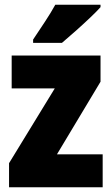

<svg xmlns="http://www.w3.org/2000/svg" viewBox="-20 -786 470 806"><path d="M411 0H18V-101L210 -415H29V-553H402V-443L219 -138H411ZM402 -756Q386 -738 357.5 -711Q329 -684 297.5 -656Q266 -628 240 -606H119V-620Q143 -656 168.5 -694.5Q194 -733 212 -766H402Z"/></svg>

Font: Noto Sans Khmer UI Condensed Black
Style: Regular
Weight: 900
Width: 3
Designer: Danh Hong and the Monotype Design Team
Foundry: Monotype Imaging Inc.
Version: Version 2.002; ttfautohint (v1.8.4.7-5d5b)